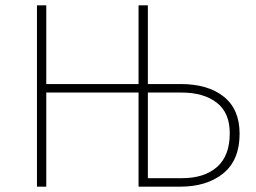

<svg xmlns="http://www.w3.org/2000/svg" viewBox="-20 -702 964 722"><path d="M536 -32H665Q748 -32 796 -74Q844 -116 844 -201Q844 -278 795 -316Q746 -354 662 -354H536ZM536 -386H659Q762 -386 821.5 -338.5Q881 -291 881 -199Q881 -100 819.5 -50Q758 0 657 0H501V-354H154V0H119V-682H154V-386H501V-682H536Z"/></svg>

Font: FiraSans
Style: Regular
Weight: 200
Designer: Carrois Corporate & Edenspiekermann AG
Foundry: Carrois Corporate GbR & Edenspiekermann AG
Version: Version 3.106;PS 003.106;hotconv 1.0.70;makeotf.lib2.5.58329